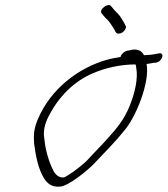

<svg xmlns="http://www.w3.org/2000/svg" viewBox="-20 -664 653 748"><path d="M128 -201C110 -159 111 -134 113 -104C119 -56 129 -7 151 30C163 49 180 66 214 63C247 61 323 -1 349 -29C389 -72 428 -110 464 -155C508 -205 565 -343 551 -415C560 -415 568 -418 577 -419L588 -420C612 -424 624 -461 599 -456L588 -454C582 -453 576 -452 571 -451C564 -451 550 -449 541 -449C533 -465 516 -477 485 -468L474 -466C465 -464 453 -454 450 -444C451 -443 450 -443 450 -442C432 -439 413 -436 396 -431C290 -401 180 -322 128 -201ZM165 -202C207 -289 271 -349 343 -379C392 -400 450 -413 508 -413C510 -409 510 -404 511 -398C518 -361 507 -303 483 -246C462 -197 435 -164 404 -130C379 -101 350 -73 323 -43C309 -28 290 -13 267 4C247 18 234 26 229 27C211 30 197 17 189 3C171 -32 157 -77 153 -122C149 -146 150 -168 165 -202ZM376 -612C381 -606 386 -599 392 -593C407 -581 414 -566 425 -550L431 -538C434 -535 437 -533 442 -533C453 -533 464 -541 469 -552C471 -557 472 -561 469 -564L463 -576C453 -591 450 -600 439 -611L427 -623L412 -641C400 -654 364 -626 376 -612Z"/></svg>

Font: Stray Cat
Style: SuObl
Weight: 400
Version: Version 1.0